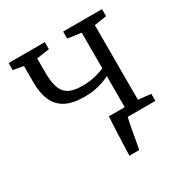

<svg xmlns="http://www.w3.org/2000/svg" viewBox="-169 -688 962 1002"><g transform="rotate(-30 312.0 -187.0)"><path d="M324.5 180Q326 141.5 327.2 103Q328.5 64.5 330.2 25.5Q332 -13.5 334.5 -51.5H493.5L420 -8.5Q415 12 409.5 39.8Q404 67.5 399 96Q394 124.5 390 147.2Q386 170 383.5 180ZM339 0V-42.5L430 -50.5V-238.5Q415.5 -231 393.8 -222.8Q372 -214.5 343 -208.8Q314 -203 276.5 -203Q205.5 -203 162.8 -226.2Q120 -249.5 101 -293.8Q82 -338 82 -401V-500.5L20.5 -511.5V-554H238.5V-511.5L161.5 -500.5V-416Q161.5 -362 172.5 -327.2Q183.5 -292.5 212.5 -275.2Q241.5 -258 295.5 -258Q338.5 -258 374.2 -267Q410 -276 430 -286V-500.5L349 -511.5V-554H583V-511.5L509 -500.5V-50.5L585 -42.5V0Z"/></g></svg>

Font: Merriweather 20pt Light
Style: Regular
Weight: 300
Version: Version 2.100